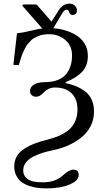

<svg xmlns="http://www.w3.org/2000/svg" viewBox="-20 -814 582 1066"><path d="M54.2 -454.1 74.2 -628.9Q106 -632.3 151.1 -643.3Q196.3 -654.3 214.8 -655.8L104 -782.2L106.9 -789.1H179.2L185.1 -787.1L266.1 -693.8L303.2 -752.9Q328.6 -793.9 365.2 -793.9Q383.8 -793.9 395.5 -782.7Q407.2 -771.5 407.2 -755.9Q407.2 -744.6 400.9 -737.8Q394.5 -731 382.8 -731Q368.2 -731 363.8 -747.1Q360.4 -759.8 350.1 -759.8Q336.4 -759.8 326.2 -741.2L275.9 -657.2Q311 -654.8 343.3 -645Q375.5 -635.3 404.3 -617.7Q433.1 -600.1 450.4 -570.6Q467.8 -541 467.8 -503.9Q467.8 -448.2 435.3 -414.6Q402.8 -380.9 344.2 -357.9V-353Q376.5 -345.7 401.1 -335.7Q425.8 -325.7 450.4 -308.1Q475.1 -290.5 488.5 -261.7Q502 -232.9 502 -194.8Q502 -150.4 482.7 -113Q463.4 -75.7 429.9 -49.3Q396.5 -22.9 355 -5.1Q313.5 12.7 265.1 22Q241.2 26.9 219 33.7Q196.8 40.5 169.4 53.2Q142.1 65.9 125.5 86.2Q108.9 106.4 108.9 131.8Q108.9 157.7 125 173.1Q141.1 188.5 164.1 193.4Q187 198.2 220.2 198.2Q287.6 198.2 331.1 158.2Q363.3 127.9 387.2 127.9Q417 127.9 417 158.2Q417 189 366.2 210.4Q315.4 231.9 238.8 231.9Q213.4 231.9 190.4 229.2Q167.5 226.6 142.8 218.3Q118.2 210 100.3 197Q82.5 184.1 70.8 161.6Q59.1 139.2 59.1 109.9Q59.1 78.1 73.5 53.5Q87.9 28.8 116 11.2Q144 -6.3 174.6 -17.8Q205.1 -29.3 248 -40Q273.9 -46.9 295.2 -54.7Q316.4 -62.5 338.6 -76.2Q360.8 -89.8 376 -106.9Q391.1 -124 400.6 -149.2Q410.2 -174.3 410.2 -205.1Q410.2 -264.2 377.4 -296.1Q344.7 -328.1 285.2 -328.1Q265.1 -328.1 249 -320.1Q232.9 -312 224.6 -302.5Q216.3 -293 204.6 -284.9Q192.9 -276.9 180.2 -276.9Q165.5 -276.9 156.2 -285.6Q147 -294.4 147 -309.1Q147 -326.7 160.4 -338.1Q173.8 -349.6 191.2 -353.8Q208.5 -357.9 228 -357.9Q271 -357.9 301.8 -370.4Q332.5 -382.8 348.9 -404.5Q365.2 -426.3 372.6 -451.2Q379.9 -476.1 379.9 -505.9Q379.9 -561 342 -592.5Q304.2 -624 253.9 -624Q236.3 -624 220.9 -621.6Q205.6 -619.1 192.6 -613.8Q179.7 -608.4 169.2 -602.5Q158.7 -596.7 149.4 -586.7Q140.1 -576.7 133.3 -568.8Q126.5 -561 119.9 -547.6Q113.3 -534.2 108.9 -525.4Q104.5 -516.6 99.4 -501Q94.2 -485.4 91.6 -476.8Q88.9 -468.3 84 -452.1Z"/></svg>

Font: Common Serif Medium
Style: Regular
Weight: 500
Designer: Philipp H. Poll, Khaled Hosny
Foundry: Stefan Peev, Context Ltd.
Version: Version 1.026